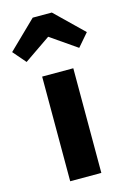

<svg xmlns="http://www.w3.org/2000/svg" viewBox="-174 -882 628 941"><g transform="rotate(-15 139.5 -411.0)"><path d="M6 -620 -50 -685 91 -822H188L329 -685L273 -620L140 -712ZM219 -531V0H61V-531Z"/></g></svg>

Font: Fira Sans
Style: Bold
Weight: 700
Designer: bBox Type GmbH & Carrois Corporate GbR & Edenspiekermann AG
Foundry: bBox Type GmbH & Carrois Corporate GbR & Edenspiekermann AG
Version: Version 4.301;PS 004.301;hotconv 1.0.88;makeotf.lib2.5.64775